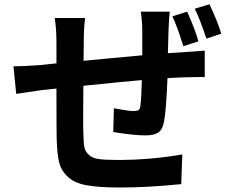

<svg xmlns="http://www.w3.org/2000/svg" viewBox="-20 -835 1040 885"><path d="M894.5 -644.5 825.2 -622.1Q794.9 -718.8 774.4 -759.8L842.8 -781.2Q880.9 -695.3 894.5 -644.5ZM628.9 -781.2H762.7Q759.8 -764.6 756.8 -696.3Q755.9 -650.4 753.9 -589.8Q814.5 -593.8 828.1 -594.7L923.8 -601.6V-479.5Q914.1 -480.5 875 -479.5Q835.9 -478.5 827.1 -478.5Q775.4 -476.6 752 -474.6Q746.1 -329.1 736.3 -275.4Q729.5 -238.3 710 -224.6Q690.4 -210.9 650.4 -210.9Q595.7 -210.9 502 -226.6L504.9 -335.9Q572.3 -323.2 595.7 -323.2Q611.3 -323.2 618.2 -327.6Q625 -332 627 -345.7Q631.8 -382.8 633.8 -465.8Q572.3 -460.9 364.3 -439.5Q362.3 -258.8 364.3 -216.8Q365.2 -174.8 369.1 -155.8Q373 -136.7 389.6 -121.1Q406.2 -105.5 436.5 -101.6Q466.8 -97.7 524.4 -97.7Q671.9 -97.7 820.3 -123L815.4 13.7Q661.1 29.3 533.2 29.3Q435.5 29.3 379.4 19Q323.2 8.8 292.5 -20Q261.7 -48.8 252.4 -87.4Q243.2 -126 241.2 -196.3Q240.2 -238.3 240.2 -426.8L173.8 -419.9Q170.9 -419.9 54.7 -402.3L42 -529.3Q90.8 -529.3 166 -535.2L240.2 -543V-642.6Q240.2 -697.3 232.4 -752H372.1Q366.2 -704.1 366.2 -649.4Q366.2 -593.8 365.2 -554.7Q381.8 -556.6 482.4 -565.9Q583 -575.2 635.7 -580.1V-690.4Q635.7 -738.3 628.9 -781.2ZM877.9 -794.9 945.3 -815.4Q982.4 -738.3 1000 -679.7L931.6 -657.2Q900.4 -749 877.9 -794.9Z"/></svg>

Font: GenEi Gothic M Regular
Style: Bold
Weight: 700
Designer: o_tamon (Modified); [Source Han Sans]
Ryoko NISHIZUKA  (kana & ideographs); Paul D. Hunt (Latin, Greek & Cyrillic); Wenl
Version: Version 1.1a;Original Version 1.004